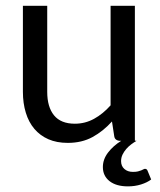

<svg xmlns="http://www.w3.org/2000/svg" viewBox="-20 -498 565 679"><path d="M147 -477.5V-173.3Q147 -119.6 171.1 -90.1Q195.3 -60.5 244.6 -60.5Q281.2 -60.5 312.7 -77.9Q344.2 -95.2 371.1 -125.5V-477.5H457V-0.5L462.9 0Q453.6 5.4 444.1 12.5Q434.6 19.5 426.5 28.8Q418.5 38.1 413.3 48.8Q408.2 59.6 408.2 71.8Q408.2 89.4 419.9 99.6Q431.6 109.9 450.2 109.9Q460.9 109.9 467.8 108.2Q474.6 106.4 479.5 104.5Q484.4 102.5 487.3 100.8Q490.2 99.1 492.7 99.1Q499 99.1 501.5 105L514.6 136.7Q500.5 147.5 478.8 154.3Q457 161.1 432.6 161.1Q391.1 161.1 367.4 142.6Q343.8 124 343.8 92.8Q343.8 65.4 362.1 41.5Q380.4 17.6 408.7 0H405.3Q396.5 0 390.6 -4.2Q384.8 -8.3 383.8 -17.6L376 -68.4Q345.2 -34.2 307.4 -13.4Q269.5 7.3 219.7 7.3Q180.7 7.3 151.1 -5.6Q121.6 -18.6 101.6 -42.2Q81.5 -65.9 71.3 -99.4Q61 -132.8 61 -173.3V-477.5Z"/></svg>

Font: Carlito
Style: Regular
Weight: 400
Designer: Lukasz Dziedzic
Foundry: tyPoland Lukasz Dziedzic
Version: Version 1.104